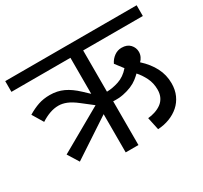

<svg xmlns="http://www.w3.org/2000/svg" viewBox="-142 -811 1049 992"><g transform="rotate(-30 382.0 -315.0)"><path d="M729 -191Q729 -152 715 -121Q701 -90 676.5 -68.5Q652 -47 619.5 -34.5Q587 -22 550 -20L534 -95Q556 -97 577 -104Q598 -111 614.5 -123Q631 -135 640.5 -154Q650 -173 650 -199Q650 -238 634 -270Q618 -302 597 -325Q586 -314 570 -301.5Q554 -289 531.5 -279.5Q509 -270 481.5 -264.5Q454 -259 421 -261V0H345V-228L116 -77L75 -143L332 -289L269 -338Q237 -363 212 -373Q187 -383 164 -383Q138 -383 111.5 -373.5Q85 -364 59 -347L20 -412Q53 -432 84 -442.5Q115 -453 153 -453Q197 -453 233.5 -436Q270 -419 308 -383L342 -351V-566H-10V-630H774V-566H418V-320Q450 -320 488.5 -332.5Q527 -345 557 -380L521 -427Q532 -450 552 -464.5Q572 -479 596 -479Q629 -479 646.5 -460Q664 -441 664 -416Q664 -401 657.5 -387.5Q651 -374 642 -366Q684 -328 706.5 -284.5Q729 -241 729 -191Z"/></g></svg>

Font: Mukta
Style: Regular
Weight: 400
Designer: Girish Dalvi and Yashodeep Gholap
Foundry: Ek Type
Version: Version 2.538;PS 1.001;hotconv 16.6.51;makeotf.lib2.5.65220;